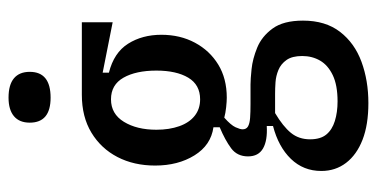

<svg xmlns="http://www.w3.org/2000/svg" viewBox="-242 -502 904 461"><g transform="rotate(-90 210.5 -272.0)"><path d="M193 160Q141 160 105 146Q69 132 49.5 106.5Q30 81 30 47Q30 4 59 -26Q88 -56 138 -69V-84Q103 -82 84 -93Q65 -104 65 -129Q65 -155 84.5 -169.5Q104 -184 135 -197V-212Q92 -218 67.5 -257.5Q43 -297 43 -352Q43 -403 63.5 -442.5Q84 -482 122 -505Q160 -528 213 -528H387V-454L266 -478V-463Q314 -451 335.5 -417Q357 -383 357 -337Q357 -292 338 -256.5Q319 -221 285.5 -200.5Q252 -180 206 -180Q197 -180 183 -181.5Q169 -183 158 -186Q140 -170 135 -159Q130 -148 130 -142Q130 -133 137 -129Q144 -125 157.5 -124Q171 -123 191 -123H238Q250 -123 274.5 -120.5Q299 -118 326 -107Q353 -96 372 -70Q391 -44 391 3Q391 57 364 92Q337 127 292 143.5Q247 160 193 160ZM197 86Q236 86 260 74.5Q284 63 295 44Q306 25 306 1Q306 -23 296.5 -36.5Q287 -50 272.5 -56Q258 -62 243 -63Q228 -64 216 -64H169Q137 -45 121.5 -26Q106 -7 106 20Q106 45 117.5 59Q129 73 150 79.5Q171 86 197 86ZM202 -244Q237 -244 254 -272.5Q271 -301 271 -349Q271 -398 254 -428Q237 -458 202 -458Q167 -458 148 -427Q129 -396 129 -349Q129 -318 137.5 -294Q146 -270 162.5 -257Q179 -244 202 -244ZM206 -603Q176 -603 161 -615.5Q146 -628 146 -653Q146 -678 161.5 -691Q177 -704 206 -704Q237 -704 252.5 -691Q268 -678 268 -653Q268 -628 252.5 -615.5Q237 -603 206 -603Z"/></g></svg>

Font: Bricolage Grotesque Condensed
Style: Regular
Weight: 400
Width: 3
Designer: Mathieu Triay
Foundry: Atelier Triay
Version: Version 1.000;gftools[0.9.30]